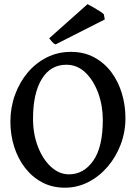

<svg xmlns="http://www.w3.org/2000/svg" viewBox="-20 -876 655 911"><path d="M288.1 14.6Q227.5 14.6 179.7 -11Q131.8 -36.6 98.1 -80.6Q64.5 -124.5 46.9 -180.9Q29.3 -237.3 29.3 -298.8Q29.3 -365.2 50.8 -425Q72.3 -484.9 110.8 -531Q149.4 -577.1 201.9 -603.5Q254.4 -629.9 316.4 -629.9Q379.4 -629.9 427.7 -603.5Q476.1 -577.1 509 -532.5Q542 -487.8 558.6 -431.6Q575.2 -375.5 575.2 -315.9Q575.2 -249.5 552.5 -189.9Q529.8 -130.4 490 -84.2Q450.2 -38.1 398.2 -11.7Q346.2 14.6 288.1 14.6ZM307.1 -48.8Q377 -48.8 422.4 -113.3Q467.8 -177.7 467.8 -307.1Q467.8 -374.5 446 -434.3Q424.3 -494.1 385.5 -531.5Q346.7 -568.8 294.9 -568.8Q219.2 -568.8 178 -500.7Q136.7 -432.6 136.7 -313Q136.7 -240.2 159.9 -180.2Q183.1 -120.1 221.9 -84.5Q260.7 -48.8 307.1 -48.8ZM243.2 -665Q234.9 -668.9 227.5 -677Q220.2 -685.1 213.4 -694.3L395.5 -856.4Q407.7 -850.1 424.1 -840.6Q440.4 -831.1 454.1 -822.3Q467.8 -813.5 472.7 -808.1L477.1 -783.7Z"/></svg>

Font: David Libre Medium
Style: Regular
Weight: 500
Designer: Ismar David, J. Victor Gaultney, Annie Olsen and Meir Sadan
Foundry: Monotype Imaging Inc. & SIL International
Version: Version 1.100; ttfautohint (v1.8.4.7-5d5b)